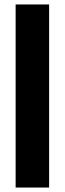

<svg xmlns="http://www.w3.org/2000/svg" viewBox="-20 -740 290 860"><path d="M50 100V-720H200V100Z"/></svg>

Font: DM Sans 36pt Black
Style: Regular
Weight: 900
Designer: Colophon Foundry, Jonny Pinhorn
Foundry: Colophon Foundry
Version: Version 4.004;gftools[0.9.30]